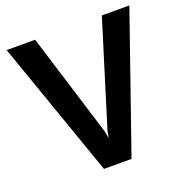

<svg xmlns="http://www.w3.org/2000/svg" viewBox="-130 -845 927 963"><g transform="rotate(-20 333.5 -363.5)"><path d="M263 0 8 -727H160L331 -175L338 -137L345 -174L516 -727H663L410 0Z"/></g></svg>

Font: Expletus Sans
Style: Bold
Weight: 700
Version: Version 7.500